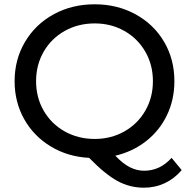

<svg xmlns="http://www.w3.org/2000/svg" viewBox="-20 -728 880 894"><path d="M826 64Q792 104 747 125Q702 146 650 146Q584 146 526.5 114.5Q469 83 395 7Q296 2 216.5 -46Q137 -94 92.5 -173.5Q48 -253 48 -350Q48 -451 96.5 -533Q145 -615 230 -661.5Q315 -708 421 -708Q526 -708 611 -661.5Q696 -615 744 -533.5Q792 -452 792 -350Q792 -264 757.5 -192Q723 -120 660.5 -71Q598 -22 517 -3Q552 34 584.5 50.5Q617 67 651 67Q725 67 779 7ZM421 -81Q497 -81 559 -116Q621 -151 656.5 -212.5Q692 -274 692 -350Q692 -426 656.5 -487.5Q621 -549 559 -584Q497 -619 421 -619Q344 -619 281.5 -584Q219 -549 183.5 -487.5Q148 -426 148 -350Q148 -274 183.5 -212.5Q219 -151 281.5 -116Q344 -81 421 -81Z"/></svg>

Font: APTA Sans Medium
Style: Bold
Weight: 500
Version: Version 7.200